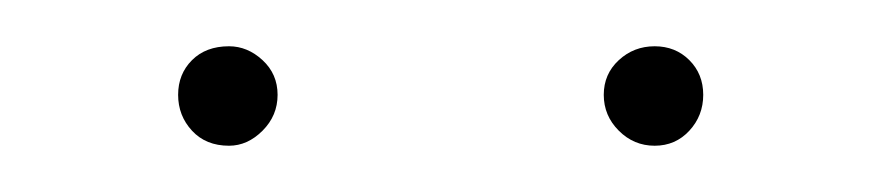

<svg xmlns="http://www.w3.org/2000/svg" viewBox="-20 -587 380 83"><path d="M79 -524Q69 -524 63 -530.5Q57 -537 57 -546Q57 -555 63 -561Q69 -567 79 -567Q87 -567 93.5 -561Q100 -555 100 -546Q100 -537 93.5 -530.5Q87 -524 79 -524ZM278 -530.5Q272 -524 263 -524Q254 -524 247.5 -530.5Q241 -537 241 -546Q241 -555 247.5 -561Q254 -567 263 -567Q272 -567 278 -561Q284 -555 284 -546Q284 -537 278 -530.5Z"/></svg>

Font: EauTestText Thin
Style: Italic
Weight: 250
Italic angle: -12°
Designer: Christian Thalmann (Catharsis Fonts)
Version: Version 0.001;PS 000.001;hotconv 1.0.88;makeotf.lib2.5.64775